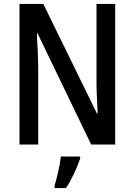

<svg xmlns="http://www.w3.org/2000/svg" viewBox="-20 -734 684 975"><path d="M565 0V-714H470V-324C470 -275 473 -219 476 -158H472L200 -714H79V0H174V-395C173 -447 171 -502 167 -564H171L443 0ZM387 71V61H289C285 103 268 174 257 209V221H315C344 178 372 117 387 71Z"/></svg>

Font: Noto Sans Gujarati UI Condensed Medium
Style: Regular
Weight: 500
Width: 3
Designer: Jelle Bosma - Monotype Design Team, Universal Thirst
Foundry: Monotype Imaging Inc.
Version: Version 2.106